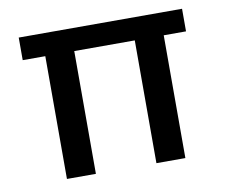

<svg xmlns="http://www.w3.org/2000/svg" viewBox="-62 -577 770 653"><g transform="rotate(-10 323.0 -251.0)"><path d="M119 0V-424H41V-502H605V-424H528V0H428V-424H219V0Z"/></g></svg>

Font: DM Sans 16pt Medium
Style: Regular
Weight: 500
Version: Version 4.004;gftools[0.9.30]